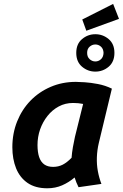

<svg xmlns="http://www.w3.org/2000/svg" viewBox="-20 -959 635 992"><path d="M224.2 13.8Q162.8 13.8 122.8 -13.6Q82.8 -41 63.2 -89.2Q43.8 -137.5 43.8 -198.2Q43.8 -269.8 68.5 -331.5Q93.2 -393.2 137.5 -438.9Q181.8 -484.5 241.8 -510.2Q301.8 -536 372 -536Q386.8 -536 417.8 -534Q448.8 -532 486.5 -524.8Q524.2 -517.5 558 -501L490.5 -220.2Q481.8 -183.2 480.5 -146.1Q479.2 -109 485.6 -74.5Q492 -40 504 -8.8L385.8 8.2Q379.8 -3.8 374.9 -15.8Q370 -27.8 365.5 -42Q336 -16.8 301 -1.5Q266 13.8 224.2 13.8ZM254.5 -96.8Q281.5 -96.8 303.9 -108.1Q326.2 -119.5 349.8 -143.8Q351.5 -169.2 356.6 -198.4Q361.8 -227.5 367.2 -251.8L409.5 -422Q395.5 -424.5 383.9 -425.8Q372.2 -427 357.2 -427Q317.2 -427 283.6 -409Q250 -391 225.4 -360Q200.8 -329 187.2 -290.4Q173.8 -251.8 173.8 -209.8Q173.8 -173 182.2 -147.6Q190.8 -122.2 208.6 -109.5Q226.5 -96.8 254.5 -96.8ZM472.5 -589Q434 -589 404 -614.2Q374 -639.5 374 -685.8Q374 -732 404 -757.1Q434 -782.2 472.5 -782.2Q511.5 -782.2 541.4 -757.1Q571.2 -732 571.2 -685.8Q571.2 -639.5 541.4 -614.2Q511.5 -589 472.5 -589ZM472.5 -641.5Q489 -641.5 501.6 -653Q514.2 -664.5 515 -685.8Q514.2 -706.8 501.6 -718Q489 -729.2 472.5 -729.2Q456.5 -729.2 443.4 -718Q430.2 -706.8 430.2 -685.8Q430.2 -664.5 443.4 -653Q456.5 -641.5 472.5 -641.5ZM426 -800.2 405 -858.2 564.5 -938.8 594.8 -861.5Z"/></svg>

Font: Ubuntu Sans
Style: Italic
Weight: 400
Italic angle: -13.5°
Designer: Dalton Maag Ltd
Foundry: Dalton Maag Ltd
Version: Version 1.006